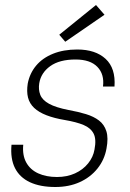

<svg xmlns="http://www.w3.org/2000/svg" viewBox="-20 -736 521 768"><path d="M201 12Q141 12 100 -7Q59 -26 40 -63.5Q21 -101 26 -157H73Q69 -115 85 -86Q101 -57 133 -42.5Q165 -28 208 -28Q248 -28 280 -42.5Q312 -57 332.5 -82.5Q353 -108 358 -138Q366 -179 354.5 -201.5Q343 -224 314.5 -236Q286 -248 239 -256Q197 -263 166 -275Q135 -287 116.5 -304.5Q98 -322 92 -346Q86 -370 91 -402Q99 -443 124.5 -473.5Q150 -504 192 -521Q234 -538 289 -538Q362 -538 402.5 -500.5Q443 -463 438 -390H392Q398 -439 369.5 -468.5Q341 -498 282 -498Q218 -498 181 -471.5Q144 -445 137 -403Q133 -378 141 -357Q149 -336 176 -321Q203 -306 254 -296Q293 -289 324 -279.5Q355 -270 376 -254Q397 -238 405.5 -211Q414 -184 406 -142Q398 -97 370 -62Q342 -27 299 -7.5Q256 12 201 12ZM241 -569 217 -597 364 -716 398 -677Z"/></svg>

Font: DM Sans 9pt ExtraLight
Style: Italic
Weight: 250
Italic angle: -10°
Version: Version 4.004;gftools[0.9.30]